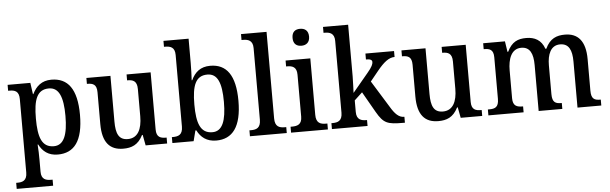

<svg xmlns="http://www.w3.org/2000/svg" viewBox="-57 -973 4524 1423"><g transform="rotate(-5 2205.0 -261.5)"><path d="M15 238H286V193H274C238 193 202 185 202 127V39C202 6 201 -42 198 -76H202C229 -24 271 11 341 11C464 11 530 -75 530 -268C530 -461 463 -546 341 -546C269 -546 227 -508 199 -451H196L184 -536H15V-492H25C64 -492 96 -483 96 -423V123C96 185 60 193 24 193H15ZM317 -53C228 -53 202 -129 202 -269C202 -408 228 -483 317 -483C392 -483 422 -410 422 -270C422 -129 392 -53 317 -53Z M828 10C889 10 939 -7 975 -79H980L995 0H1155V-44H1151C1111 -44 1079 -52 1079 -111V-536H900V-492H903C942 -492 974 -483 974 -421V-218C974 -122 942 -58 868 -58C800 -58 780 -107 780 -196V-536H601V-492H604C646 -492 674 -482 674 -423V-186C674 -50 728 10 828 10Z M1520 10C1641 10 1709 -76 1709 -269C1709 -461 1643 -546 1523 -546C1450 -546 1408 -509 1381 -451H1377C1379 -477 1381 -544 1381 -579V-760H1194V-716H1201C1241 -716 1275 -707 1275 -648V-116C1275 -53 1241 -44 1201 -44H1194V0H1352L1372 -78H1379C1405 -26 1449 10 1520 10ZM1497 -54C1408 -54 1381 -130 1381 -270C1381 -412 1409 -483 1496 -483C1571 -483 1601 -414 1601 -271C1601 -130 1571 -54 1497 -54Z M1771 0H2045V-44H2034C1994 -44 1961 -54 1961 -116V-760H1771V-716H1783C1818 -716 1855 -707 1855 -649V-116C1855 -54 1822 -44 1783 -44H1771Z M2210 -635C2244 -635 2272 -653 2272 -698C2272 -744 2244 -761 2210 -761C2175 -761 2149 -744 2149 -698C2149 -653 2175 -635 2210 -635ZM2077 0H2351V-44H2340C2300 -44 2267 -54 2267 -116V-536H2083V-492H2091C2129 -492 2162 -482 2162 -424V-112C2162 -54 2128 -44 2089 -44H2077Z M2381 0H2646V-44H2641C2605 -44 2568 -52 2568 -111V-197L2627 -252L2715 -98C2766 -10 2794 0 2911 0H2924V-44H2921C2883 -44 2854 -73 2822 -127L2699 -326L2760 -401C2808 -460 2847 -492 2890 -492V-536H2677V-492C2708 -492 2723 -486 2723 -469C2723 -454 2715 -433 2680 -392L2564 -253C2564 -255 2568 -339 2568 -375V-760H2381V-716H2390C2426 -716 2462 -707 2462 -649V-115C2462 -53 2427 -44 2390 -44H2381Z M3172 10C3233 10 3283 -7 3319 -79H3324L3339 0H3499V-44H3495C3455 -44 3423 -52 3423 -111V-536H3244V-492H3247C3286 -492 3318 -483 3318 -421V-218C3318 -122 3286 -58 3212 -58C3144 -58 3124 -107 3124 -196V-536H2945V-492H2948C2990 -492 3018 -482 3018 -423V-186C3018 -50 3072 10 3172 10Z M3545 0H3807V-44H3804C3763 -44 3731 -52 3731 -111V-318C3731 -403 3757 -478 3831 -478C3895 -478 3919 -428 3919 -342V0H4095V-44H4092C4050 -44 4024 -53 4024 -116V-331C4024 -410 4049 -478 4120 -478C4185 -478 4208 -428 4208 -342V0H4385V-44H4382C4340 -44 4314 -53 4314 -116V-351C4314 -488 4257 -547 4162 -547C4101 -547 4050 -529 4016 -455H4009C3986 -522 3936 -547 3874 -547C3812 -547 3767 -529 3732 -457H3727L3715 -536H3553V-492H3556C3597 -492 3626 -483 3626 -425V-116C3626 -53 3597 -44 3555 -44H3545Z"/></g></svg>

Font: Noto Serif Tamil SemiCondensed Medium
Style: Regular
Weight: 500
Width: 4
Designer: Indian Type Foundry, Tom Grace, and the Monotype Design Team
Foundry: Monotype Imaging Inc.
Version: Version 2.004